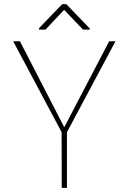

<svg xmlns="http://www.w3.org/2000/svg" viewBox="-20 -911 640 931"><path d="M291.5 -293.9 509.3 -710.9H540L304.7 -270V0H279.3L278.8 -270L43.9 -710.9H76.7ZM415.5 -772.5V-767.6H382.3L291 -863.3L200.7 -767.6H169.4V-774.4L281.7 -891.1H301.3Z"/></svg>

Font: Roboto Mono Thin
Style: Regular
Weight: 250
Designer: Google
Version: Version 2.000985; 2015; ttfautohint (v1.3)